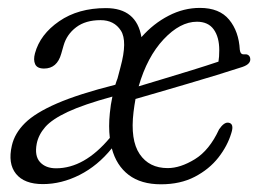

<svg xmlns="http://www.w3.org/2000/svg" viewBox="-20 -454 654 486"><path d="M10 -85.5Q17 -116.5 43.2 -142.5Q69.5 -168.5 124.2 -192.2Q179 -216 272 -239.5Q274.5 -248 277.5 -255.5L285 -284Q303 -350 286 -376.5Q269 -403 234.5 -403Q196.5 -403 172.8 -385Q149 -367 141 -339L135 -318Q124.5 -280.5 91.5 -280.5Q74 -280.5 69 -291.5Q64 -302.5 68.5 -319Q81.5 -367 129.8 -400.2Q178 -433.5 248 -433.5Q325.5 -433.5 338 -360Q368.5 -394.5 406.8 -414.2Q445 -434 486 -434Q535.5 -434 560 -404.2Q584.5 -374.5 587 -328Q588.5 -316 597 -316.5Q610 -318 613 -308Q617 -292.5 593.5 -284.5Q566 -275.5 529.2 -264.2Q492.5 -253 453.5 -241.5Q414.5 -230 380 -220Q345.5 -210 323 -203.5Q320 -187 318 -170.5Q309.5 -99.5 333.5 -64Q357.5 -28.5 404.5 -28.5Q436.5 -28.5 473.2 -51Q510 -73.5 534.5 -126.5Q547 -145 558 -143.5Q573.5 -141.5 565.5 -117Q556 -85 532.8 -55.2Q509.5 -25.5 473 -6.5Q436.5 12.5 387.5 12.5Q337 12.5 305.8 -11.2Q274.5 -35 263 -78.5Q227.5 -34.5 181.5 -11.2Q135.5 12 88.5 12Q41.5 12 20.5 -14Q-0.5 -40 10 -85.5ZM478.5 -399Q436 -399 394.2 -354.5Q352.5 -310 331 -235.5Q357 -243.5 393 -254.2Q429 -265 466.2 -276.5Q503.5 -288 533 -298Q535 -309.5 535 -327Q535 -360 521 -379.5Q507 -399 478.5 -399ZM258 -167.5Q260 -189 264.5 -209.5Q191.5 -189.5 151.5 -170.8Q111.5 -152 94.5 -132.5Q77.5 -113 73 -90.5Q67 -59.5 81.2 -43.8Q95.5 -28 122 -28Q193.5 -28 258 -105Q254.5 -133.5 258 -167.5Z"/></svg>

Font: Fraunces 144pt SuperSoft Light
Style: Italic
Weight: 300
Italic angle: -16°
Version: Version 1.000;[b76b70a41]